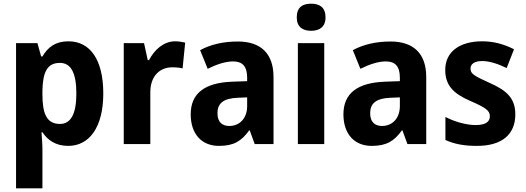

<svg xmlns="http://www.w3.org/2000/svg" viewBox="-20 -781 2850 1041"><path d="M351 -557C282 -557 241 -527 210 -475H203L183 -547H67V240H210V27C210 -1 207 -33 205 -64H210C238 -22 281 10 350 10C464 10 540 -91 540 -274C540 -457 469 -557 351 -557ZM305 -440C365 -440 394 -385 394 -274C394 -165 365 -109 305 -109C234 -109 210 -163 210 -269V-289C212 -392 237 -440 305 -440Z M929 -557C867 -557 816 -510 788 -455H781L761 -547H651V0H795V-278C794 -374 852 -416 913 -416C938 -416 956 -414 970 -410L984 -550C968 -554 947 -557 929 -557Z M1269 -556C1189 -556 1120 -539 1065 -509L1106 -408C1155 -432 1202 -448 1244 -448C1293 -448 1320 -423 1320 -360V-341L1237 -338C1090 -332 1014 -275 1014 -161C1014 -55 1073 10 1167 10C1248 10 1289 -16 1331 -74H1334L1361 0H1463V-363C1463 -491 1394 -556 1269 -556ZM1270 -251 1320 -253V-206C1320 -138 1278 -98 1223 -98C1184 -98 1159 -120 1159 -167C1159 -219 1189 -248 1270 -251Z M1667 -761C1620 -761 1589 -741 1589 -687C1589 -635 1621 -614 1667 -614C1712 -614 1745 -635 1745 -687C1745 -741 1713 -761 1667 -761ZM1738 -547H1595V0H1738Z M2097 -556C2017 -556 1948 -539 1893 -509L1934 -408C1983 -432 2030 -448 2072 -448C2121 -448 2148 -423 2148 -360V-341L2065 -338C1918 -332 1842 -275 1842 -161C1842 -55 1901 10 1995 10C2076 10 2117 -16 2159 -74H2162L2189 0H2291V-363C2291 -491 2222 -556 2097 -556ZM2098 -251 2148 -253V-206C2148 -138 2106 -98 2051 -98C2012 -98 1987 -120 1987 -167C1987 -219 2017 -248 2098 -251Z M2774 -161C2774 -250 2725 -291 2638 -330C2552 -369 2531 -380 2531 -409C2531 -435 2554 -450 2595 -450C2634 -450 2683 -434 2727 -412L2767 -514C2711 -542 2657 -557 2594 -557C2473 -557 2394 -501 2394 -402C2394 -316 2441 -273 2527 -235C2615 -197 2636 -181 2636 -151C2636 -120 2612 -103 2559 -103C2510 -103 2446 -120 2395 -147V-22C2446 1 2498 10 2566 10C2704 10 2774 -54 2774 -161Z"/></svg>

Font: Noto Sans Myanmar UI SemiCondensed
Style: Bold
Weight: 700
Width: 4
Designer: Monotype Design Team
Foundry: Monotype Imaging Inc.
Version: Version 2.103